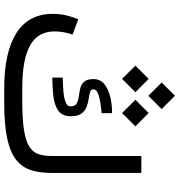

<svg xmlns="http://www.w3.org/2000/svg" viewBox="11 -882 871 934"><g transform="rotate(90 447.0 -415.5)"><path d="M477.5 -87.9Q564 -87.9 616.2 -96.7Q668.5 -105.5 695.1 -123Q721.7 -140.6 730.5 -167.2Q739.3 -193.8 739.3 -229.5V-667H821.8V-230.5Q821.8 -172.9 807.9 -129.6Q793.9 -86.4 757.3 -57.6Q720.7 -28.8 653.8 -14.4Q586.9 0 481 0H410.2Q234.9 0 141.4 -59.3Q47.9 -118.7 47.9 -236.3Q47.9 -269 54.9 -300.3Q62 -331.5 74.2 -360.4L148.9 -332.5Q141.1 -312 137.2 -288.6Q133.3 -265.1 133.3 -243.7Q133.8 -163.1 202.1 -125.5Q270.5 -87.9 405.3 -87.9ZM357.9 -284.7Q391.1 -285.2 423.3 -287.8Q455.6 -290.5 476.8 -298.3Q498 -306.2 498 -322.3Q498 -343.8 484.6 -351.8Q471.2 -359.9 451.4 -362.5Q431.6 -365.2 411.9 -369.6Q392.1 -374 378.7 -388.2Q365.2 -402.3 365.2 -434.1Q365.2 -467.3 389.6 -487.1Q414.1 -506.8 452.1 -515.9Q490.2 -524.9 530.8 -524.9V-473.6Q507.3 -472.2 480.5 -468Q453.6 -463.9 434.3 -455.6Q415 -447.3 415 -433.6Q415 -421.9 428.2 -417.7Q441.4 -413.6 460.9 -410.9Q480.5 -408.2 500 -400.9Q519.5 -393.6 532.7 -376Q545.9 -358.4 545.9 -324.2Q545.9 -281.7 518.3 -262.7Q490.7 -243.7 447.8 -239Q404.8 -234.4 357.9 -233.9ZM381.8 -766.1 446.3 -830.6 511.2 -766.1 446.3 -701.2ZM465.8 -638.2 530.3 -702.6 595.2 -638.2 530.3 -573.2ZM299.8 -638.2 364.3 -702.6 429.2 -638.2 364.3 -573.2Z"/></g></svg>

Font: Vazir WOL-UI
Style: Regular-WOL-UI
Weight: 400
Designer: Saber Rastikerdar
Foundry: Saber Rastikerdar
Version: Version 30.1.0